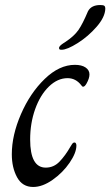

<svg xmlns="http://www.w3.org/2000/svg" viewBox="-20 -734 439 764"><path d="M27 -120Q27 -196 63.5 -280Q100 -364 158 -420Q216 -476 278 -476Q305 -476 320.5 -465.5Q336 -455 336 -438Q336 -422 324 -401Q317 -389 311 -389Q307 -389 304 -394Q282 -423 249 -423Q209 -423 174.5 -389.5Q140 -356 120 -300Q100 -244 100 -179Q100 -67 162 -67Q194 -67 217 -91Q240 -115 260 -150Q262 -153 265 -158Q268 -163 270.5 -165Q273 -167 277 -167Q280 -167 282 -163.5Q284 -160 284 -155Q284 -126 257 -86.5Q230 -47 189.5 -18.5Q149 10 112 10Q69 10 48 -28.5Q27 -67 27 -120ZM215 -543Q215 -548 220.5 -553Q226 -558 231.5 -561.5Q237 -565 240 -567Q275 -590 292 -614.5Q309 -639 330 -689Q343 -714 379 -714Q391 -714 395 -711Q399 -708 399 -699Q398 -666 364.5 -627.5Q331 -589 289 -562.5Q247 -536 225 -536Q219 -536 217 -537.5Q215 -539 215 -543Z"/></svg>

Font: Charm
Style: Regular
Weight: 400
Designer: Katatrad Aksorn Co.,Ltd.
Foundry: Cadson Demak Co.,Ltd.
Version: Version 1.001